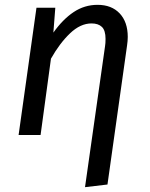

<svg xmlns="http://www.w3.org/2000/svg" viewBox="-20 -559 620 795"><path d="M509 -406Q509 -390 506 -370L425 205L332 216L415 -368Q417 -379 417 -398Q417 -433 402 -447.5Q387 -462 359 -462Q313 -462 270 -421Q227 -380 191 -316L148 0H57L131 -527H209L201 -424Q240 -479 285 -509Q330 -539 384 -539Q442 -539 475.5 -503.5Q509 -468 509 -406Z"/></svg>

Font: Fira Sans
Style: Italic
Weight: 400
Italic angle: -8°
Designer: bBox Type GmbH & Carrois Corporate GbR & Edenspiekermann AG
Foundry: bBox Type GmbH & Carrois Corporate GbR & Edenspiekermann AG
Version: Version 4.301